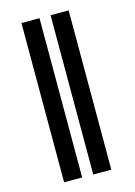

<svg xmlns="http://www.w3.org/2000/svg" viewBox="-112 -783 590 842"><g transform="rotate(-15 183.0 -361.5)"><path d="M153.8 -723.1V0H71.8V-723.1ZM286.1 -723.1V0H204.1V-723.1Z"/></g></svg>

Font: Inter 16pt Medium
Style: Regular
Weight: 500
Version: Version 4.001;git-66647c0bb